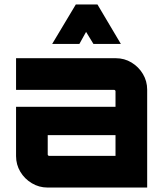

<svg xmlns="http://www.w3.org/2000/svg" viewBox="-20 -841 734 861"><path d="M193 0Q155 0 122.5 -19.5Q90 -39 71 -71Q52 -103 52 -141V-362H498V-432Q498 -434 496 -436Q494 -438 492 -438H52V-580H499Q538 -580 570 -560.5Q602 -541 621 -509Q640 -477 640 -439V0ZM200 -142H498V-235H194V-148Q194 -146 196 -144Q198 -142 200 -142ZM214 -644 320 -821H417L522 -644H399L366 -698L336 -644Z"/></svg>

Font: Orbitron ExtraBold
Style: Regular
Weight: 800
Designer: Matt McInerney
Foundry: The League of Moveable Type
Version: Version 2.001